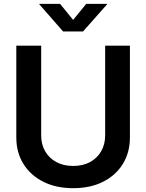

<svg xmlns="http://www.w3.org/2000/svg" viewBox="-20 -964 758 995"><path d="M359.4 11.2Q270.5 11.2 204.1 -22.2Q137.7 -55.7 101.1 -115Q64.5 -174.3 64.5 -252V-727.5H193.4V-262.2Q193.4 -216.3 213.6 -180.7Q233.9 -145 271.2 -124.5Q308.6 -104 359.4 -104Q410.2 -104 447.3 -124.5Q484.4 -145 504.6 -180.7Q524.9 -216.3 524.9 -262.2V-727.5H653.3V-252Q653.3 -174.3 616.9 -115Q580.6 -55.7 514.4 -22.2Q448.2 11.2 359.4 11.2ZM291.5 -943.8 358.9 -860.8 426.8 -943.8H535.2V-941.9L410.2 -800.8H307.1L183.6 -941.9V-943.8Z"/></svg>

Font: Inter 24pt SemiBold
Style: Regular
Weight: 600
Designer: Rasmus Andersson
Foundry: rsms
Version: Version 4.001;git-66647c0bb